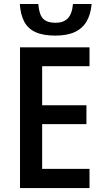

<svg xmlns="http://www.w3.org/2000/svg" viewBox="-20 -954 525 974"><path d="M434.1 0H81.5V-713.9H434.1V-618.2H193.8V-419.9H418.5V-324.2H193.8V-97.2H434.1ZM444.8 -933.6Q440.4 -882.3 419.9 -846.4Q399.4 -810.5 360.4 -792Q321.3 -773.4 260.7 -773.4Q198.2 -773.4 159.7 -791.3Q121.1 -809.1 102.5 -845Q84 -880.9 80.6 -933.6H174.3Q178.2 -880.9 198.2 -859.6Q218.3 -838.4 261.7 -838.4Q301.8 -838.4 323.7 -860.6Q345.7 -882.8 350.1 -933.6Z"/></svg>

Font: Open Sans SemiCondensed SemiBold
Style: Regular
Weight: 600
Width: 4
Designer: Monotype Design Team
Foundry: Monotype Imaging Inc.
Version: Version 3.000